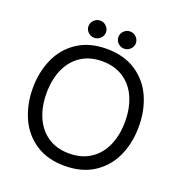

<svg xmlns="http://www.w3.org/2000/svg" viewBox="-161 -1062 1133 1208"><g transform="rotate(20 405.5 -458.0)"><path d="M50 -382Q50 -489 89.5 -578Q129 -667 209 -720Q289 -773 404 -773Q520 -773 600.5 -720Q681 -667 720.5 -578.5Q760 -490 760 -382Q760 -274 720.5 -185Q681 -96 600.5 -43Q520 10 404 10Q289 10 209 -43Q129 -96 89.5 -185.5Q50 -275 50 -382ZM668 -382Q668 -472 637.5 -541.5Q607 -611 547.5 -650.5Q488 -690 404 -690Q321 -690 262 -650.5Q203 -611 172.5 -541.5Q142 -472 142 -382Q142 -292 172.5 -222Q203 -152 262 -112.5Q321 -73 404 -73Q488 -73 547.5 -112.5Q607 -152 637.5 -222Q668 -292 668 -382ZM246 -868Q246 -892 263.5 -909Q281 -926 305 -926Q328 -926 345.5 -909Q363 -892 363 -868Q363 -845 345.5 -828Q328 -811 305 -811Q281 -811 263.5 -827.5Q246 -844 246 -868ZM446 -868Q446 -892 463.5 -909Q481 -926 505 -926Q528 -926 545.5 -909Q563 -892 563 -868Q563 -845 545.5 -828Q528 -811 505 -811Q481 -811 463.5 -827.5Q446 -844 446 -868Z"/></g></svg>

Font: Open Sauce Sans
Style: Regular
Weight: 400
Designer: Alfredo Marco Pradil
Foundry: Creative Sauce Fz LLC
Version: Version 1.477